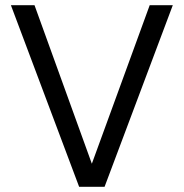

<svg xmlns="http://www.w3.org/2000/svg" viewBox="-20 -720 708 740"><path d="M285 0 22 -700H113L334 -89L557 -700H646L383 0Z"/></svg>

Font: DM Sans 20pt
Style: Regular
Weight: 400
Version: Version 4.004;gftools[0.9.30]